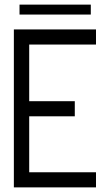

<svg xmlns="http://www.w3.org/2000/svg" viewBox="-20 -811 474 831"><path d="M64.5 -748V-791H373V-748ZM40 0V-683.6H395.5V-618.2H106.4V-373H303.7V-307.6H106.4V-65.4H395.5V0Z"/></svg>

Font: Post No Bills Jaffna Medium
Style: Regular
Weight: 500
Designer: Kosala Senevirathne, Siva Puranthara, Lasantha Premarathna, Tharique Azeez
Foundry: Mooniak
Version: Version 1.220 ; ttfautohint (v1.6)